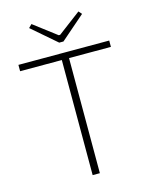

<svg xmlns="http://www.w3.org/2000/svg" viewBox="-130 -971 827 1054"><g transform="rotate(-15 284.0 -444.0)"><path d="M304 -690V0H263V-690ZM542 -690V-654H26V-690ZM420 -888 436 -870 298 -750H274L135 -870L153 -888L282 -790H290Z"/></g></svg>

Font: Exo 2 ExtraLight
Style: Regular
Weight: 250
Designer: Natanael Gama
Foundry: Natanael Gama
Version: Version 2.010